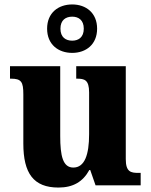

<svg xmlns="http://www.w3.org/2000/svg" viewBox="-20 -834 678 864"><path d="M305 -596C367 -596 417 -634 417 -705C417 -776 367 -814 305 -814C242 -814 192 -776 192 -705C192 -634 242 -596 305 -596ZM305 -651C276 -651 252 -666 252 -705C252 -744 276 -759 305 -759C333 -759 357 -744 357 -705C357 -666 333 -651 305 -651ZM243 10C309 10 353 -16 382 -69H386L410 0H613V-56H603C569 -56 546 -60 546 -118V-536H323V-480H326C360 -480 381 -475 381 -418V-230C381 -138 361 -80 310 -80C263 -80 251 -132 251 -222V-536H25V-480H29C76 -480 85 -466 85 -409V-188C85 -54 131 10 243 10Z"/></svg>

Font: Noto Serif Georgian SemiCondensed ExtraBold
Style: Regular
Weight: 800
Width: 4
Designer: Monotype Design Team, Akaki Razmadze
Foundry: Google LLC
Version: Version 2.003